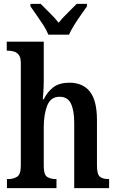

<svg xmlns="http://www.w3.org/2000/svg" viewBox="-20 -976 609 996"><path d="M16 0V-47H22Q49 -47 68.5 -59Q88 -71 88 -117V-649Q88 -677 78 -690.5Q68 -704 53 -708.5Q38 -713 24 -713H15V-760H207V-560Q207 -530 205 -499.5Q203 -469 202 -461H207Q226 -500 257 -523.5Q288 -547 340 -547Q410 -547 446.5 -500.5Q483 -454 483 -353V-118Q483 -71 498.5 -59Q514 -47 544 -47H546V0H365V-338Q365 -403 348 -438.5Q331 -474 289 -474Q243 -474 225 -428.5Q207 -383 207 -315V-113Q207 -70 224.5 -58.5Q242 -47 270 -47H273V0ZM231 -796Q222 -819 205 -845.5Q188 -872 169.5 -898Q151 -924 138 -943V-956H191Q211 -935 238 -909Q265 -883 284 -858Q304 -883 331 -909Q358 -935 378 -956H431V-943Q418 -924 399.5 -898Q381 -872 364.5 -845.5Q348 -819 338 -796Z"/></svg>

Font: Noto Serif Condensed SemiBold
Style: Regular
Weight: 600
Width: 3
Designer: Monotype Design Team
Foundry: Monotype Imaging Inc.
Version: Version 2.013